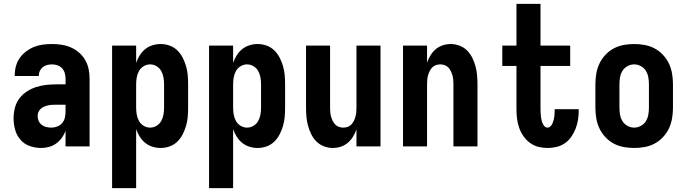

<svg xmlns="http://www.w3.org/2000/svg" viewBox="-20 -755 3540 990"><path d="M192 8Q162 8 133.5 -2Q105 -12 85.5 -34.5Q66 -57 58 -86Q50 -115 50 -145Q50 -171 56.5 -197.5Q63 -224 78.5 -245.5Q94 -267 116.5 -282Q139 -297 164.5 -305.5Q190 -314 216.5 -317Q243 -320 269 -320H318V-349Q318 -363 314 -377.5Q310 -392 300.5 -402.5Q291 -413 277 -418Q263 -423 249 -423Q236 -423 223.5 -420Q211 -417 201 -409Q191 -401 185.5 -389.5Q180 -378 180 -365V-363H56V-368Q56 -392 62.5 -415Q69 -438 82.5 -457Q96 -476 115.5 -490.5Q135 -505 156.5 -513.5Q178 -522 201.5 -525Q225 -528 249 -528Q274 -528 299 -524Q324 -520 346.5 -510Q369 -500 388 -483.5Q407 -467 419.5 -445Q432 -423 437 -398.5Q442 -374 442 -349V0H318V-80Q311 -61 298.5 -44Q286 -27 269.5 -15Q253 -3 232.5 2.5Q212 8 192 8ZM246 -97Q261 -97 276 -103Q291 -109 301 -121Q311 -133 314.5 -148.5Q318 -164 318 -180V-215H269Q259 -215 248.5 -214.5Q238 -214 227.5 -211.5Q217 -209 207.5 -205Q198 -201 190 -194Q182 -187 178 -177Q174 -167 174 -157Q174 -143 179.5 -131Q185 -119 195.5 -111Q206 -103 219 -100Q232 -97 246 -97Z M558 215V-520H682V-431Q689 -451 700.5 -469.5Q712 -488 728.5 -501.5Q745 -515 766 -521.5Q787 -528 808 -528Q832 -528 854.5 -520Q877 -512 894 -495.5Q911 -479 922 -457.5Q933 -436 939.5 -413.5Q946 -391 948 -367.5Q950 -344 950 -320V-200Q950 -176 948 -152.5Q946 -129 939.5 -106.5Q933 -84 922 -62.5Q911 -41 894 -24.5Q877 -8 854.5 0Q832 8 808 8Q787 8 766 1.5Q745 -5 728.5 -18.5Q712 -32 700.5 -50.5Q689 -69 682 -89V215ZM754 -97Q772 -97 787.5 -106.5Q803 -116 811.5 -131.5Q820 -147 823 -164.5Q826 -182 826 -200V-320Q826 -338 823 -355.5Q820 -373 811.5 -388.5Q803 -404 787.5 -413.5Q772 -423 754 -423Q736 -423 720.5 -413.5Q705 -404 696.5 -388.5Q688 -373 685 -355.5Q682 -338 682 -320V-200Q682 -182 685 -164.5Q688 -147 696.5 -131.5Q705 -116 720.5 -106.5Q736 -97 754 -97Z M1058 215V-520H1182V-431Q1189 -451 1200.5 -469.5Q1212 -488 1228.5 -501.5Q1245 -515 1266 -521.5Q1287 -528 1308 -528Q1332 -528 1354.5 -520Q1377 -512 1394 -495.5Q1411 -479 1422 -457.5Q1433 -436 1439.5 -413.5Q1446 -391 1448 -367.5Q1450 -344 1450 -320V-200Q1450 -176 1448 -152.5Q1446 -129 1439.5 -106.5Q1433 -84 1422 -62.5Q1411 -41 1394 -24.5Q1377 -8 1354.5 0Q1332 8 1308 8Q1287 8 1266 1.5Q1245 -5 1228.5 -18.5Q1212 -32 1200.5 -50.5Q1189 -69 1182 -89V215ZM1254 -97Q1272 -97 1287.5 -106.5Q1303 -116 1311.5 -131.5Q1320 -147 1323 -164.5Q1326 -182 1326 -200V-320Q1326 -338 1323 -355.5Q1320 -373 1311.5 -388.5Q1303 -404 1287.5 -413.5Q1272 -423 1254 -423Q1236 -423 1220.5 -413.5Q1205 -404 1196.5 -388.5Q1188 -373 1185 -355.5Q1182 -338 1182 -320V-200Q1182 -182 1185 -164.5Q1188 -147 1196.5 -131.5Q1205 -116 1220.5 -106.5Q1236 -97 1254 -97Z M1696 8Q1673 8 1650.5 -0.5Q1628 -9 1611.5 -25.5Q1595 -42 1584.5 -63.5Q1574 -85 1568 -107.5Q1562 -130 1560 -153.5Q1558 -177 1558 -200V-520H1682V-200Q1682 -188 1683 -176.5Q1684 -165 1687 -154Q1690 -143 1695 -132.5Q1700 -122 1708 -113.5Q1716 -105 1727 -101Q1738 -97 1750 -97Q1762 -97 1773 -101Q1784 -105 1792 -113.5Q1800 -122 1805 -132.5Q1810 -143 1813 -154Q1816 -165 1817 -176.5Q1818 -188 1818 -200V-520H1942V0H1818V-88Q1811 -68 1800 -50Q1789 -32 1773 -18.5Q1757 -5 1737 1.5Q1717 8 1696 8Z M2058 0V-520H2182V-432Q2189 -452 2200 -470Q2211 -488 2227 -501.5Q2243 -515 2263 -521.5Q2283 -528 2304 -528Q2327 -528 2349.5 -519.5Q2372 -511 2388.5 -494.5Q2405 -478 2415.5 -456.5Q2426 -435 2432 -412.5Q2438 -390 2440 -366.5Q2442 -343 2442 -320V0H2318V-320Q2318 -332 2317 -343.5Q2316 -355 2313 -366Q2310 -377 2305 -387.5Q2300 -398 2292 -406.5Q2284 -415 2273 -419Q2262 -423 2250 -423Q2238 -423 2227 -419Q2216 -415 2208 -406.5Q2200 -398 2195 -387.5Q2190 -377 2187 -366Q2184 -355 2183 -343.5Q2182 -332 2182 -320V0Z M2804 8Q2779 8 2755.5 2Q2732 -4 2712.5 -18.5Q2693 -33 2679 -53Q2665 -73 2657 -96Q2649 -119 2646 -143Q2643 -167 2643 -191V-415H2570V-520H2643V-735H2767V-520H2920V-415H2767V-191Q2767 -182 2767.5 -173Q2768 -164 2769 -155Q2770 -146 2772 -137Q2774 -128 2777.5 -119.5Q2781 -111 2787.5 -104Q2794 -97 2804 -97Q2812 -97 2818.5 -103.5Q2825 -110 2828.5 -118Q2832 -126 2834.5 -135Q2837 -144 2838 -152.5Q2839 -161 2839.5 -170Q2840 -179 2840 -188V-192H2964V-182Q2964 -159 2960 -135.5Q2956 -112 2947.5 -90.5Q2939 -69 2925.5 -49.5Q2912 -30 2892.5 -16.5Q2873 -3 2850 2.5Q2827 8 2804 8Z M3250 8Q3223 8 3195.5 3Q3168 -2 3144 -15Q3120 -28 3101 -48.5Q3082 -69 3070.5 -93.5Q3059 -118 3054.5 -145.5Q3050 -173 3050 -200V-320Q3050 -347 3054.5 -374.5Q3059 -402 3070.5 -426.5Q3082 -451 3101 -471.5Q3120 -492 3144 -505Q3168 -518 3195.5 -523Q3223 -528 3250 -528Q3277 -528 3304.5 -523Q3332 -518 3356 -505Q3380 -492 3399 -471.5Q3418 -451 3429.5 -426.5Q3441 -402 3445.5 -374.5Q3450 -347 3450 -320V-200Q3450 -173 3445.5 -145.5Q3441 -118 3429.5 -93.5Q3418 -69 3399 -48.5Q3380 -28 3356 -15Q3332 -2 3304.5 3Q3277 8 3250 8ZM3250 -97Q3268 -97 3284.5 -106Q3301 -115 3310.5 -130.5Q3320 -146 3323 -164Q3326 -182 3326 -200V-320Q3326 -338 3323 -356Q3320 -374 3310.5 -389.5Q3301 -405 3284.5 -414Q3268 -423 3250 -423Q3232 -423 3215.5 -414Q3199 -405 3189.5 -389.5Q3180 -374 3177 -356Q3174 -338 3174 -320V-200Q3174 -182 3177 -164Q3180 -146 3189.5 -130.5Q3199 -115 3215.5 -106Q3232 -97 3250 -97Z"/></svg>

Font: Iosevka Term Curly Extrabold
Style: Regular
Weight: 800
Designer: Belleve Invis
Foundry: Belleve Invis
Version: Version 32.3.0